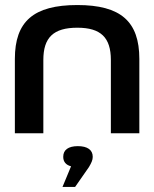

<svg xmlns="http://www.w3.org/2000/svg" viewBox="-20 -529 612 762"><path d="M39 -295V0H152V-291C152 -380 192 -419 287 -419C380 -419 420 -380 420 -291V0H533V-295C533 -444 459 -509 287 -509C113 -509 39 -444 39 -295ZM228 213H278L333 134C343 117 348 106 348 94V93C348 66 327 51 289 51C251 51 231 66 231 93V94C231 113 242 126 262 131Z"/></svg>

Font: LT Wave Medium
Style: Regular
Weight: 500
Designer: Daniel Lyons
Version: Version 2.5 (Glyphs App)